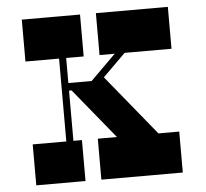

<svg xmlns="http://www.w3.org/2000/svg" viewBox="-51 -754 868 808"><g transform="rotate(-5 383.5 -350.0)"><path d="M212 -588H242V-146H212ZM278 -173V0H70V-173ZM316 -700V-523H70V-700ZM689 -173V0H345V-173ZM252 -386H309L589 -664H631L393 -428L673 -85L497 -86ZM687 -523H383V-700H687ZM222 -387V-417H354L334 -387ZM354 -385H222V-415H334Z"/></g></svg>

Font: Space Cowgirl
Style: Regular
Weight: 400
Designer: Valery Marier
Foundry: Valery Marier
Version: Version 1.000